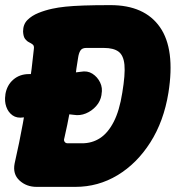

<svg xmlns="http://www.w3.org/2000/svg" viewBox="-55 -709 686 749"><path d="M-34 -341Q-28 -377 -3 -398.5Q22 -420 58 -420Q110 -420 160 -421Q210 -422 260 -429Q286 -434 305.5 -421.5Q325 -409 335.5 -387.5Q346 -366 341 -341V-339Q337 -314 320 -295Q303 -276 280 -266.5Q257 -257 233 -261Q186 -268 137 -263Q88 -258 37 -251Q11 -247 -6 -259Q-23 -271 -30.5 -292.5Q-38 -314 -34 -339ZM88 20Q48 20 21 -5Q-6 -30 2 -71Q21 -155 34 -226.5Q47 -298 58 -367.5Q69 -437 77 -517Q79 -530 73 -535Q67 -540 58.5 -544Q50 -548 43 -557Q36 -566 35 -586Q35 -614 52 -631Q69 -648 95 -658.5Q121 -669 149 -675Q172 -680 200.5 -683Q229 -686 271.5 -687.5Q314 -689 376 -689Q509 -689 569 -603Q629 -517 602 -347Q584 -236 531.5 -153.5Q479 -71 403.5 -25.5Q328 20 239 20ZM196 -170Q193 -162 197 -156Q201 -150 209 -150H265Q304 -150 335 -170Q366 -190 388.5 -233.5Q411 -277 422 -347Q434 -419 430.5 -456Q427 -493 407.5 -507.5Q388 -522 350 -522H281Q265 -522 258.5 -511.5Q252 -501 249.5 -482.5Q247 -464 243 -441Q240 -413 233.5 -369.5Q227 -326 217.5 -274Q208 -222 196 -170Z"/></svg>

Font: Winky Sans ExtraBold
Style: Italic
Weight: 800
Italic angle: -8.97852°
Designer: Simon Atzbach
Foundry: typofactur
Version: Version 1.205